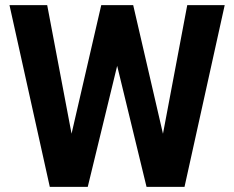

<svg xmlns="http://www.w3.org/2000/svg" viewBox="-20 -731 915 751"><path d="M376 -710.9H457L473.1 -616.7L323.2 0H236.3V-106ZM279.3 -105.5 270 0H174.8L17.1 -710.9H164.6ZM712.4 -710.9H858.9L701.7 0H606.4L598.6 -107.9ZM641.6 -103.5 640.1 0H553.2L403.3 -617.7L420.9 -710.9H501Z"/></svg>

Font: Heebo
Style: Bold
Weight: 700
Designer: Oded Ezer
Foundry: Ezer Type House
Version: Version 3.100